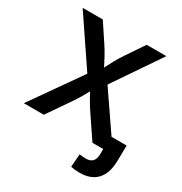

<svg xmlns="http://www.w3.org/2000/svg" viewBox="-211 -882 1182 1247"><g transform="rotate(30 380.0 -259.0)"><path d="M25.9 0 287.1 -372.1 46.9 -727.5H197.8L286.1 -594.7Q313.5 -552.7 329.3 -522.7Q345.2 -492.7 361.3 -460.9Q377.4 -492.2 393.6 -522.5Q409.7 -552.7 437.5 -594.7L527.3 -727.5H674.8L436 -376.5L693.8 0H540.5L430.2 -163.1Q404.3 -202.1 389.9 -227.3Q375.5 -252.4 359.9 -281.7Q344.2 -252.9 329.6 -227.5Q314.9 -202.1 288.1 -163.1L175.8 0ZM564.9 210.4Q528.8 210.4 498.5 203.6L505.9 106.4Q532.2 110.4 556.6 110.4Q586.9 110.4 604 92.5Q621.1 74.7 621.1 35.2V0H574.2V-95.7H741.7L739.7 22.9Q737.8 114.7 693.1 162.6Q648.4 210.4 564.9 210.4Z"/></g></svg>

Font: Inter-SemiBold
Style: Regular
Weight: 600
Designer: Rasmus Andersson
Foundry: rsms
Version: Version 4.000;git-a52131595